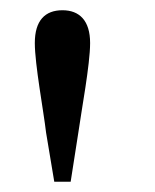

<svg xmlns="http://www.w3.org/2000/svg" viewBox="-20 -868 303 375"><path d="M102 -848C68 -848 48 -828 48 -784C48 -742 65 -652 70 -609L86 -513H118L133 -609C139 -652 156 -742 156 -784C156 -828 135 -848 102 -848Z"/></svg>

Font: Noto Serif Oriya Medium
Style: Regular
Weight: 500
Designer: David Williams
Foundry: Google LLC, David Williams
Version: Version 1.051